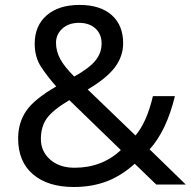

<svg xmlns="http://www.w3.org/2000/svg" viewBox="-20 -745 772 775"><path d="M53.2 -186Q53.2 -249.5 85.9 -297.4Q118.7 -345.2 207 -396Q169.4 -438.5 144.8 -476.8Q120.1 -515.1 120.1 -568.8Q120.1 -641.1 168.5 -683.1Q216.8 -725.1 300.8 -725.1Q384.8 -725.1 430.9 -684.1Q477.1 -643.1 477.1 -570.8Q477.1 -517.6 443.6 -473.1Q410.2 -428.7 334 -383.8L526.9 -198.2Q572.3 -251 597.2 -356.9H686Q652.3 -217.8 584 -142.1L730 0H610.8L523.9 -84Q468.3 -34.2 408.9 -12.2Q349.6 9.8 277.8 9.8Q172.9 9.8 113 -41.5Q53.2 -92.8 53.2 -186ZM280.8 -67.9Q391.6 -67.9 467.8 -139.2L259.8 -340.8Q192.4 -300.3 168.7 -266.8Q145 -233.4 145 -183.6Q145 -133.8 182.6 -100.8Q220.2 -67.9 280.8 -67.9ZM279.8 -436Q340.3 -469.7 365.2 -500.5Q390.1 -531.2 390.1 -569.3Q390.1 -607.4 365.2 -630.1Q340.3 -652.8 298.8 -652.8Q257.3 -652.8 231.7 -629.6Q206.1 -606.4 206.1 -572.3Q206.1 -538.1 223.4 -506.3Q240.7 -474.6 279.8 -436Z"/></svg>

Font: NotoSans
Style: Regular
Weight: 400
Designer: Monotype Design team
Foundry: Monotype Imaging Inc.
Version: Version 1.04